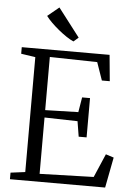

<svg xmlns="http://www.w3.org/2000/svg" viewBox="-63 -1030 741 1076"><g transform="rotate(5 307.0 -491.5)"><path d="M116.5 -47.5V-694L36 -706V-743H530L544 -596H499.5L464.5 -696.5L197.5 -702V-403L383.5 -408L397.5 -492H442V-271H397.5L383.5 -357L197.5 -361.5V-44.5L501 -53.5L558 -186L603 -171.5L570 0H34.5V-37ZM321 -800.5Q303.5 -808 281 -823Q258.5 -838 236 -856.5Q213.5 -875 194 -894.2Q174.5 -913.5 162.5 -930L227 -983L349 -824L322 -800.5Z"/></g></svg>

Font: Merriweather 48pt Light
Style: Regular
Weight: 300
Version: Version 2.100